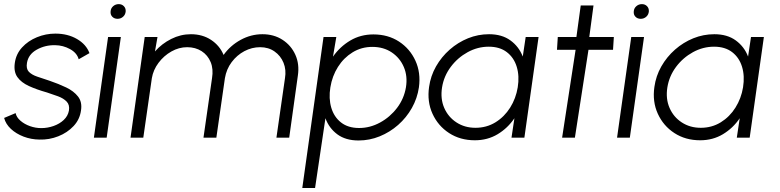

<svg xmlns="http://www.w3.org/2000/svg" viewBox="-52 -684 3875 954"><path d="M144 9.5Q102.5 9 65.2 -5.2Q28 -19.5 2.2 -43.5Q-23.5 -67.5 -31.5 -98L25.5 -122Q30 -101 49.8 -84Q69.5 -67 97 -57.2Q124.5 -47.5 153 -47.5Q184.5 -47.5 214.2 -58Q244 -68.5 264.8 -88Q285.5 -107.5 290.5 -134.5Q295 -163 279.2 -179.2Q263.5 -195.5 236.5 -205.5Q209.5 -215.5 181.5 -224.5Q130 -239 91.8 -256.5Q53.5 -274 34.5 -300.8Q15.5 -327.5 21.5 -370.5Q27.5 -415.5 57.5 -448.2Q87.5 -481 131.5 -499Q175.5 -517 223 -517Q284.5 -517 330.5 -490.2Q376.5 -463.5 392.5 -420L339 -389.5Q330.5 -421 296 -440Q261.5 -459 222 -459.5Q172 -460.5 130.5 -437.2Q89 -414 82 -371.5Q77 -342.5 91.2 -327.5Q105.5 -312.5 133 -303.2Q160.5 -294 195 -282.5Q239 -267.5 276.8 -249.5Q314.5 -231.5 335.8 -204.2Q357 -177 350.5 -135.5Q344.5 -90.5 313.5 -57.5Q282.5 -24.5 237.5 -6.8Q192.5 11 144 9.5Z M485 -500H548.5L478 0H414.5ZM532 -590.5Q516 -590.5 506 -600.8Q496 -611 497.5 -627Q498.5 -643 510.2 -653.2Q522 -663.5 538 -663.5Q553.5 -663.5 563.5 -653.2Q573.5 -643 572.5 -627Q571 -611 559.5 -600.8Q548 -590.5 532 -590.5Z M596.5 0 667 -500H730.5L718 -428.5Q752 -467 798.8 -490.5Q845.5 -514 896.5 -514Q954 -514 996.8 -485.8Q1039.5 -457.5 1059 -411Q1092 -457.5 1143.5 -485.8Q1195 -514 1252 -514Q1309 -514 1351.8 -486.2Q1394.5 -458.5 1415.5 -412Q1436.5 -365.5 1428 -308.5L1385 0H1321.5L1364 -295.5Q1371 -337 1356.8 -372Q1342.5 -407 1312.2 -428.2Q1282 -449.5 1240.5 -449.5Q1199.5 -449.5 1162.2 -429.8Q1125 -410 1099 -375.2Q1073 -340.5 1065.5 -295.5L1023 0H959L1001.5 -295.5Q1009 -340.5 994.8 -375.2Q980.5 -410 949.8 -429.8Q919 -449.5 878 -449.5Q837 -449.5 799.5 -428.2Q762 -407 735.8 -372Q709.5 -337 702.5 -295.5L660 0Z M1513.5 250H1450L1555.5 -500H1619L1602.5 -402.5Q1637 -452 1688.2 -482.5Q1739.5 -513 1803.5 -513Q1876 -513 1930.5 -477.5Q1985 -442 2012.2 -382.2Q2039.5 -322.5 2029.5 -250Q2021.5 -195.5 1994.5 -147.5Q1967.5 -99.5 1926.2 -63.2Q1885 -27 1834.5 -6.5Q1784 14 1729.5 14Q1665.5 14 1624.2 -16.5Q1583 -47 1565 -96.5ZM1798 -451Q1744 -451 1700 -424Q1656 -397 1627.2 -351.5Q1598.5 -306 1589.5 -250Q1580.5 -195 1594 -149Q1607.5 -103 1642.5 -75.5Q1677.5 -48 1732.5 -48Q1786.5 -48 1836.2 -75Q1886 -102 1920.8 -147.8Q1955.5 -193.5 1965 -250Q1974 -305.5 1954.5 -351Q1935 -396.5 1894.2 -423.8Q1853.5 -451 1798 -451Z M2560 -500H2624L2553.5 0H2489.5L2504 -96.5Q2471 -47.5 2420.8 -17.2Q2370.5 13 2307.5 13Q2234.5 13 2179.5 -22.8Q2124.5 -58.5 2097 -118.8Q2069.5 -179 2080 -252Q2087.5 -306.5 2114.5 -354Q2141.5 -401.5 2182.5 -437.5Q2223.5 -473.5 2273.5 -493.8Q2323.5 -514 2378 -514Q2442 -514 2484.2 -483.2Q2526.5 -452.5 2545.5 -403ZM2310.5 -49Q2365.5 -49 2409.8 -76.2Q2454 -103.5 2482.8 -149.2Q2511.5 -195 2520.5 -250Q2529.5 -306.5 2515.5 -352.2Q2501.5 -398 2466.2 -425Q2431 -452 2376.5 -452Q2321.5 -452 2271.8 -424.8Q2222 -397.5 2187.8 -351.8Q2153.5 -306 2144.5 -250Q2135.5 -193.5 2155.2 -148Q2175 -102.5 2216 -75.8Q2257 -49 2310.5 -49Z M2994 -436.5H2872L2804.5 0H2741L2808 -436.5H2715.5L2719.5 -500H2812L2833.5 -657H2897L2876 -500H2998Z M3084.5 -500H3148L3077.5 0H3014ZM3131.5 -590.5Q3115.5 -590.5 3105.5 -600.8Q3095.5 -611 3097 -627Q3098 -643 3109.8 -653.2Q3121.5 -663.5 3137.5 -663.5Q3153 -663.5 3163 -653.2Q3173 -643 3172 -627Q3170.5 -611 3159 -600.8Q3147.5 -590.5 3131.5 -590.5Z M3679.5 -500H3743.5L3673 0H3609L3623.5 -96.5Q3590.5 -47.5 3540.2 -17.2Q3490 13 3427 13Q3354 13 3299 -22.8Q3244 -58.5 3216.5 -118.8Q3189 -179 3199.5 -252Q3207 -306.5 3234 -354Q3261 -401.5 3302 -437.5Q3343 -473.5 3393 -493.8Q3443 -514 3497.5 -514Q3561.5 -514 3603.8 -483.2Q3646 -452.5 3665 -403ZM3430 -49Q3485 -49 3529.2 -76.2Q3573.5 -103.5 3602.2 -149.2Q3631 -195 3640 -250Q3649 -306.5 3635 -352.2Q3621 -398 3585.8 -425Q3550.5 -452 3496 -452Q3441 -452 3391.2 -424.8Q3341.5 -397.5 3307.2 -351.8Q3273 -306 3264 -250Q3255 -193.5 3274.8 -148Q3294.5 -102.5 3335.5 -75.8Q3376.5 -49 3430 -49Z"/></svg>

Font: Urbanist Light
Style: Italic
Weight: 300
Italic angle: -8°
Designer: Corey Hu
Foundry: Corey Hu
Version: Version 1.330; ttfautohint (v1.8.4.7-5d5b)